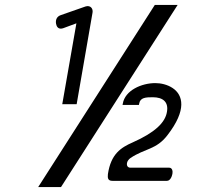

<svg xmlns="http://www.w3.org/2000/svg" viewBox="-20 -677 840 774"><path d="M475 -259 474 -254H540L541 -259C545 -284 568 -285 596 -285C638 -285 660 -265 653 -226C646 -183 605 -143 515 -103C467 -82 427 -56 415 25C413 42 416 52 433 52H653C666 52 673 35 675 24C677 14 675 -1 662 -1H506C495 -1 490 -9 492 -20C493 -27 499 -35 506 -40C564 -79 610 -73 655 -132C734 -234 718 -294 676 -322C655 -336 629 -342 606 -342C551 -342 484 -313 475 -259ZM231 -257H289L353 -626C356 -642 345 -657 325 -651L225 -616C210 -611 203 -598 206 -581C208 -570 215 -557 234 -563L288 -583ZM226 77 696 -657H604L134 77Z"/></svg>

Font: Charger Monospace
Style: Regular
Weight: 400
Designer: Jasper
Foundry: Cannot Into Space Fonts
Version: Version 0.980